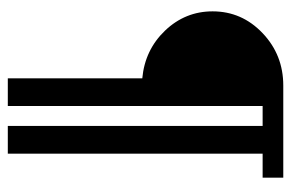

<svg xmlns="http://www.w3.org/2000/svg" viewBox="-150 -614 763 504"><g transform="rotate(90 232.0 -361.5)"><path d="M9.3 -537.6Q9.3 -614.3 66.4 -668.7Q123.5 -723.1 204.1 -723.1H445.8V-668.9H382.8V0H310.1V-668.9H257.8V0H185.1V-353Q110.4 -359.9 59.8 -412.8Q9.3 -465.8 9.3 -537.6Z"/></g></svg>

Font: Flanker
Style: Bold Italic
Weight: 700
Italic angle: -12°
Designer: Flanker
Version: Version 2.000